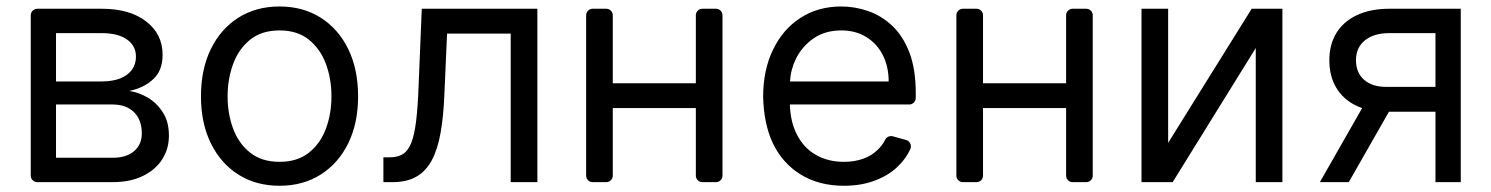

<svg xmlns="http://www.w3.org/2000/svg" viewBox="-20 -573 4692 604"><path d="M426.1 -153.4Q426.1 -195.7 401.6 -220.2Q376.8 -244.3 333.8 -244.3H156.2V-76.7H333.8Q377.5 -76.7 401.6 -97.3Q426.1 -118.3 426.1 -153.4ZM76.7 -524.9Q76.7 -533.4 82.9 -539.4Q89.1 -545.5 97.7 -545.5H299.7Q388.1 -545.5 439.6 -505.7Q491.5 -465.9 491.5 -400.6Q491.5 -350.9 462 -323.9Q433.2 -296.5 386.4 -286.9Q416.5 -282.7 445.3 -265.6Q473.7 -248.9 492.5 -219.1Q511.4 -190 511.4 -146.3Q511.4 -104.4 490.1 -71.4Q468.8 -38.4 429 -19.2Q389.6 0 333.8 0H97.7Q89.1 0 82.9 -6Q76.7 -12.1 76.7 -20.6ZM299.7 -316.8Q333.1 -316.8 357.6 -326Q381.7 -335.6 394.9 -353.3Q407.7 -371.1 407.7 -394.9Q407.7 -429 378.9 -449.2Q350.5 -468.8 299.7 -468.8H156.2V-316.8Z M612.2 -269.9Q612.2 -355.1 643.3 -418.7Q674.4 -482.2 729.9 -517.4Q785.5 -552.6 859.4 -552.6Q933.2 -552.6 988.8 -517.4Q1044.4 -482.2 1075.5 -418.7Q1106.5 -355.1 1106.5 -269.9Q1106.5 -185.4 1075.5 -122.2Q1044.4 -58.9 988.8 -23.8Q933.2 11.4 859.4 11.4Q785.5 11.4 729.9 -23.8Q674.4 -58.9 643.3 -122.2Q612.2 -185.4 612.2 -269.9ZM1022.7 -269.9Q1022.7 -324.6 1005.3 -371.8Q987.9 -419 951.7 -448.2Q915.5 -477.3 859.4 -477.3Q803.3 -477.3 767 -448.2Q730.8 -419 713.4 -371.8Q696 -324.6 696 -269.9Q696 -215.2 713.4 -168.3Q730.8 -121.4 767 -92.7Q803.3 -63.9 859.4 -63.9Q915.5 -63.9 951.7 -92.7Q987.9 -121.4 1005.3 -168.3Q1022.7 -215.2 1022.7 -269.9Z M1186.1 0V-78.1H1206Q1230.5 -78.1 1246.8 -87.9Q1263.1 -97.7 1273.3 -122.3Q1283.4 -147 1288.9 -191.2Q1294.4 -235.4 1296.9 -304L1306.8 -545.5H1670.5V0H1586.6V-467.3H1386.4L1377.8 -272.7Q1375 -205.6 1365.9 -154.7Q1356.9 -103.7 1338.6 -69.2Q1320.3 -34.8 1290.1 -17.4Q1259.9 0 1214.5 0Z M2189.6 -545.5H2231.9Q2240.8 -545.5 2246.8 -539.4Q2252.8 -533.4 2252.8 -524.9V-20.6Q2252.8 -12.1 2246.8 -6Q2240.8 0 2231.9 0H2189.6Q2181.1 0 2175.1 -6Q2169 -12.1 2169 -20.6V-233H1907.7V-20.6Q1907.7 -12.1 1901.6 -6Q1895.6 0 1886.7 0H1844.5Q1835.9 0 1829.9 -6Q1823.9 -12.1 1823.9 -20.6V-524.9Q1823.9 -533.4 1829.9 -539.4Q1835.9 -545.5 1844.5 -545.5H1886.7Q1895.6 -545.5 1901.6 -539.4Q1907.7 -533.4 1907.7 -524.9V-311.1H2169V-524.9Q2169 -533.4 2175.1 -539.4Q2181.1 -545.5 2189.6 -545.5Z M2499.3 -23.8Q2442.5 -58.2 2411.6 -121.8Q2382.8 -182.2 2380.7 -268.5Q2380.7 -352.3 2411.6 -416.2Q2442.5 -480.8 2497.5 -516.3Q2552.9 -552.6 2626.4 -552.6Q2669.4 -552.6 2710.6 -538.4Q2752.1 -524.1 2786.2 -492.5Q2820.3 -460.6 2840.6 -408.4Q2860.8 -356.2 2860.8 -279.8V-265.3Q2860.8 -256.4 2854.8 -250.4Q2848.7 -244.3 2840.2 -244.3H2464.8Q2466.6 -189.6 2486.2 -151.3Q2507.5 -108.3 2545.8 -86.3Q2584.2 -63.9 2634.9 -63.9Q2668.3 -63.9 2695 -73.5Q2721.9 -82.7 2741.1 -101.9Q2755.3 -115.1 2764.9 -133.9Q2767.4 -139.2 2772.4 -142Q2777.3 -144.9 2783 -144.9Q2786.9 -144.9 2788.7 -144.2L2830.6 -132.5Q2837.4 -130.7 2841.4 -125Q2845.5 -119.3 2845.5 -112.6Q2845.5 -107.6 2843.8 -104Q2830.6 -75.6 2809.3 -54.3Q2779.8 -23.1 2734.7 -6Q2691.1 11.4 2634.9 11.4Q2556.5 11.4 2499.3 -23.8ZM2775.6 -316.8Q2775.6 -362.9 2757.5 -399.1Q2739.3 -435.4 2705.6 -456.3Q2671.9 -477.3 2626.4 -477.3Q2576.3 -477.3 2540.1 -452.8Q2503.6 -427.6 2484 -388.5Q2467.3 -354.4 2465.2 -316.8Z M3354.4 -545.5H3396.7Q3405.5 -545.5 3411.6 -539.4Q3417.6 -533.4 3417.6 -524.9V-20.6Q3417.6 -12.1 3411.6 -6Q3405.5 0 3396.7 0H3354.4Q3345.9 0 3339.8 -6Q3333.8 -12.1 3333.8 -20.6V-233H3072.4V-20.6Q3072.4 -12.1 3066.4 -6Q3060.4 0 3051.5 0H3009.2Q3000.7 0 2994.7 -6Q2988.6 -12.1 2988.6 -20.6V-524.9Q2988.6 -533.4 2994.7 -539.4Q3000.7 -545.5 3009.2 -545.5H3051.5Q3060.4 -545.5 3066.4 -539.4Q3072.4 -533.4 3072.4 -524.9V-311.1H3333.8V-524.9Q3333.8 -533.4 3339.8 -539.4Q3345.9 -545.5 3354.4 -545.5Z M3654.8 -123.6 3917.6 -545.5H4014.2V0H3930.4V-421.9L3669 0H3571V-545.5H3654.8Z M4495.7 0V-468.8H4350.9Q4301.8 -468.8 4273.8 -446Q4245.7 -423.3 4245.7 -383.5Q4245.7 -344.5 4271.1 -322.1Q4296.5 -299.7 4340.9 -299.7H4517V-221.6H4340.9Q4285.5 -221.6 4245.4 -241.1Q4205.3 -260.7 4183.6 -297.1Q4161.9 -333.5 4161.9 -383.5Q4161.9 -433.9 4184.7 -470.2Q4207.4 -506.4 4249.8 -525.9Q4292.3 -545.5 4350.9 -545.5H4575.3V0ZM4132.1 0 4286.9 -271.3H4377.8L4223 0Z"/></svg>

Font: DeltaSans
Style: Regular
Weight: 400
Designer: Rasmus Andersson
Foundry: rsms
Version: Version 3.012